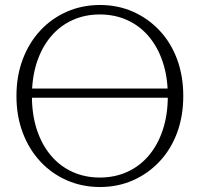

<svg xmlns="http://www.w3.org/2000/svg" viewBox="-20 -740 801 770"><path d="M81 -385H681V-348H81ZM381 10Q310 10 249 -16.5Q188 -43 142.5 -91.5Q97 -140 71.5 -207Q46 -274 46 -355Q46 -436 71.5 -503Q97 -570 142.5 -618.5Q188 -667 249 -693.5Q310 -720 381 -720Q452 -720 512.5 -693.5Q573 -667 619 -618.5Q665 -570 690 -503Q715 -436 715 -355Q715 -274 690 -207Q665 -140 619 -91.5Q573 -43 512.5 -16.5Q452 10 381 10ZM380 -28Q440 -28 490 -50.5Q540 -73 576.5 -116Q613 -159 633 -219.5Q653 -280 653 -355Q653 -430 633 -490.5Q613 -551 576.5 -594Q540 -637 490 -659.5Q440 -682 380 -682Q321 -682 271 -659.5Q221 -637 184.5 -594Q148 -551 128 -490.5Q108 -430 108 -355Q108 -280 128 -219.5Q148 -159 184.5 -116Q221 -73 271 -50.5Q321 -28 380 -28Z"/></svg>

Font: Roboto Serif 36pt ExtraLight
Style: Regular
Weight: 250
Designer: Greg Gazdowicz
Foundry: Commercial Type
Version: Version 1.008